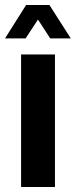

<svg xmlns="http://www.w3.org/2000/svg" viewBox="-45 -745 302 765"><path d="M39 0V-528H174V0ZM-25 -592 59 -725H152L237 -592H155L87 -697H126L57 -592Z"/></svg>

Font: Archivo ExtraCondensed ExtraBold
Style: Regular
Weight: 800
Width: 2
Designer: Hector Gatti
Foundry: Omnibus-Type
Version: Version 2.001